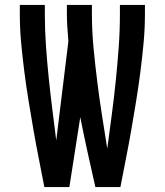

<svg xmlns="http://www.w3.org/2000/svg" viewBox="-20 -755 665 775"><path d="M159 0Q148 -58 136.5 -115.5Q125 -173 115 -231Q105 -289 95.5 -347Q86 -405 78.5 -463.5Q71 -522 65.5 -580.5Q60 -639 60 -698V-735H161V-698Q161 -634 165.5 -570Q170 -506 176.5 -442.5Q183 -379 191 -315.5Q199 -252 207 -188L256 -588Q254 -615 252 -643Q250 -671 250 -698V-735H351V-698Q351 -630 357.5 -562Q364 -494 372.5 -426Q381 -358 391.5 -290.5Q402 -223 413 -155Q422 -223 431 -290.5Q440 -358 447 -426Q454 -494 459 -562Q464 -630 464 -698V-735H565V-698Q565 -639 559.5 -580.5Q554 -522 546.5 -463.5Q539 -405 529.5 -347Q520 -289 510 -231Q500 -173 488.5 -115.5Q477 -58 466 0H365Q349 -70 333.5 -140.5Q318 -211 304 -282L260 0Z"/></svg>

Font: Iosevka Custom Semibold
Style: Regular
Weight: 600
Designer: Belleve Invis
Foundry: Belleve Invis
Version: Version 27.0.2; ttfautohint (v1.8.4)